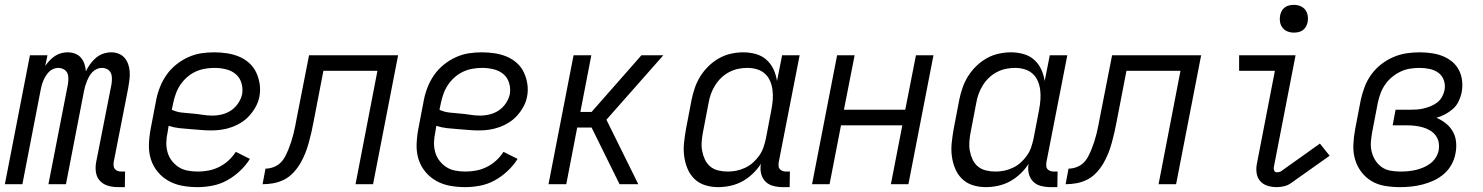

<svg xmlns="http://www.w3.org/2000/svg" viewBox="-23 -757 6093 789"><path d="M490 12H462Q441 12 421.5 6.5Q402 1 388.5 -13Q375 -27 371.5 -47.5Q368 -68 372 -90L435 -410Q437 -423 437 -435Q437 -447 432.5 -457Q428 -467 418 -472.5Q408 -478 396 -478Q385 -478 375 -473.5Q365 -469 357 -461Q349 -453 343.5 -443Q338 -433 334 -423Q330 -413 327 -403Q324 -393 322 -382L248 0H176L256 -410Q258 -423 258 -435Q258 -447 253.5 -457Q249 -467 238.5 -472.5Q228 -478 216 -478Q206 -478 195.5 -473.5Q185 -469 177.5 -461Q170 -453 164 -443Q158 -433 154 -423Q150 -413 147.5 -403Q145 -393 143 -382L69 0H-3L100 -530H172L163 -486Q171 -498 181 -508.5Q191 -519 203 -527Q215 -535 228.5 -538.5Q242 -542 255 -542Q271 -542 285.5 -536.5Q300 -531 309.5 -520Q319 -509 324 -494Q329 -479 330 -464Q337 -479 347.5 -493.5Q358 -508 371.5 -519.5Q385 -531 401.5 -536.5Q418 -542 434 -542Q451 -542 465.5 -536Q480 -530 489.5 -518.5Q499 -507 504 -492.5Q509 -478 510 -462Q511 -446 509 -429.5Q507 -413 504 -396L444 -90Q443 -82 444 -74.5Q445 -67 449.5 -62Q454 -57 460.5 -54.5Q467 -52 475 -52H491Z M789 12Q757 12 726.5 6.5Q696 1 670 -13.5Q644 -28 625 -51Q606 -74 597 -102.5Q588 -131 589 -163Q590 -195 596 -227L619 -347Q624 -373 634.5 -399.5Q645 -426 661.5 -449.5Q678 -473 701 -491.5Q724 -510 750.5 -522Q777 -534 803.5 -538Q830 -542 857 -542Q884 -542 910 -538Q936 -534 959 -524.5Q982 -515 1000.5 -498.5Q1019 -482 1029.5 -460Q1040 -438 1044 -412.5Q1048 -387 1043 -360Q1039 -339 1028.5 -319.5Q1018 -300 1003 -283Q988 -266 969 -254Q950 -242 929 -234.5Q908 -227 887 -224Q866 -221 846 -221Q823 -221 801.5 -223Q780 -225 757.5 -226.5Q735 -228 713 -230.5Q691 -233 670 -240L666 -215Q661 -193 660.5 -172Q660 -151 665.5 -131.5Q671 -112 683 -96.5Q695 -81 711 -70.5Q727 -60 747.5 -56Q768 -52 790 -52Q811 -52 833 -56Q855 -60 876.5 -70.5Q898 -81 915.5 -97Q933 -113 946 -133L1004 -104Q987 -77 962.5 -54Q938 -31 909.5 -15.5Q881 0 850 6Q819 12 789 12ZM850 -282Q870 -282 890 -287Q910 -292 927 -303.5Q944 -315 956 -333Q968 -351 972 -370Q976 -394 969 -416.5Q962 -439 945 -453Q928 -467 905 -472.5Q882 -478 858 -478Q839 -478 819 -474.5Q799 -471 780.5 -462.5Q762 -454 746 -440Q730 -426 718.5 -409Q707 -392 700 -373Q693 -354 689 -335L683 -306Q702 -297 723.5 -294.5Q745 -292 766 -290.5Q787 -289 808 -285.5Q829 -282 850 -282Z M1438 0 1528 -466H1306L1266 -259Q1262 -237 1257 -215Q1252 -193 1246 -171Q1240 -149 1231.5 -127.5Q1223 -106 1211 -85.5Q1199 -65 1182 -47Q1165 -29 1144 -18.5Q1123 -8 1100.5 -4Q1078 0 1056 0L1068 -64Q1084 -64 1100.5 -70Q1117 -76 1129 -87.5Q1141 -99 1149 -114.5Q1157 -130 1163 -145Q1169 -160 1174 -175.5Q1179 -191 1183 -207Q1187 -223 1190 -238.5Q1193 -254 1196 -270L1247 -530H1613L1510 0Z M1889 12Q1857 12 1826.5 6.5Q1796 1 1770 -13.5Q1744 -28 1725 -51Q1706 -74 1697 -102.5Q1688 -131 1689 -163Q1690 -195 1696 -227L1719 -347Q1724 -373 1734.5 -399.5Q1745 -426 1761.5 -449.5Q1778 -473 1801 -491.5Q1824 -510 1850.5 -522Q1877 -534 1903.5 -538Q1930 -542 1957 -542Q1984 -542 2010 -538Q2036 -534 2059 -524.5Q2082 -515 2100.5 -498.5Q2119 -482 2129.5 -460Q2140 -438 2144 -412.5Q2148 -387 2143 -360Q2139 -339 2128.5 -319.5Q2118 -300 2103 -283Q2088 -266 2069 -254Q2050 -242 2029 -234.5Q2008 -227 1987 -224Q1966 -221 1946 -221Q1923 -221 1901.5 -223Q1880 -225 1857.5 -226.5Q1835 -228 1813 -230.5Q1791 -233 1770 -240L1766 -215Q1761 -193 1760.5 -172Q1760 -151 1765.5 -131.5Q1771 -112 1783 -96.5Q1795 -81 1811 -70.5Q1827 -60 1847.5 -56Q1868 -52 1890 -52Q1911 -52 1933 -56Q1955 -60 1976.5 -70.5Q1998 -81 2015.5 -97Q2033 -113 2046 -133L2104 -104Q2087 -77 2062.5 -54Q2038 -31 2009.5 -15.5Q1981 0 1950 6Q1919 12 1889 12ZM1950 -282Q1970 -282 1990 -287Q2010 -292 2027 -303.5Q2044 -315 2056 -333Q2068 -351 2072 -370Q2076 -394 2069 -416.5Q2062 -439 2045 -453Q2028 -467 2005 -472.5Q1982 -478 1958 -478Q1939 -478 1919 -474.5Q1899 -471 1880.5 -462.5Q1862 -454 1846 -440Q1830 -426 1818.5 -409Q1807 -392 1800 -373Q1793 -354 1789 -335L1783 -306Q1802 -297 1823.5 -294.5Q1845 -292 1866 -290.5Q1887 -289 1908 -285.5Q1929 -282 1950 -282Z M2600 0H2523L2408 -233H2349L2304 0H2231L2334 -530H2407L2362 -297H2408L2613 -530H2703L2469 -265Z M2928 12Q2900 12 2874.5 4Q2849 -4 2830.5 -22Q2812 -40 2802 -64.5Q2792 -89 2788.5 -115.5Q2785 -142 2788 -170.5Q2791 -199 2796 -227L2819 -347Q2824 -372 2832.5 -396.5Q2841 -421 2855 -443.5Q2869 -466 2889 -485.5Q2909 -505 2932.5 -518Q2956 -531 2981.5 -536.5Q3007 -542 3031 -542Q3058 -542 3083 -535Q3108 -528 3126.5 -511.5Q3145 -495 3155.5 -472.5Q3166 -450 3170 -424L3191 -530H3263L3177 -90Q3176 -82 3176.5 -74.5Q3177 -67 3181.5 -62Q3186 -57 3193 -54.5Q3200 -52 3207 -52H3223L3222 12H3194Q3174 12 3154.5 7Q3135 2 3122 -11.5Q3109 -25 3104.5 -44.5Q3100 -64 3104 -84Q3090 -62 3070 -43Q3050 -24 3027 -11.5Q3004 1 2978.5 6.5Q2953 12 2928 12ZM2968 -52Q2985 -52 3003 -55.5Q3021 -59 3039 -67.5Q3057 -76 3071 -88.5Q3085 -101 3096.5 -117Q3108 -133 3114 -150.5Q3120 -168 3124 -186L3147 -306Q3151 -327 3152.5 -347.5Q3154 -368 3151.5 -387.5Q3149 -407 3141.5 -424.5Q3134 -442 3120 -454.5Q3106 -467 3087 -472.5Q3068 -478 3047 -478Q3029 -478 3010 -474Q2991 -470 2973 -460.5Q2955 -451 2940.5 -437Q2926 -423 2915.5 -406Q2905 -389 2898.5 -371Q2892 -353 2889 -335L2866 -215Q2862 -195 2860.5 -175Q2859 -155 2862.5 -136.5Q2866 -118 2874 -101Q2882 -84 2896 -72.5Q2910 -61 2929 -56.5Q2948 -52 2968 -52Z M3314 0 3417 -530H3489L3445 -306H3697L3741 -530H3813L3710 0H3638L3685 -242H3433L3386 0Z M4028 12Q4000 12 3974.5 4Q3949 -4 3930.5 -22Q3912 -40 3902 -64.5Q3892 -89 3888.5 -115.5Q3885 -142 3888 -170.5Q3891 -199 3896 -227L3919 -347Q3924 -372 3932.5 -396.5Q3941 -421 3955 -443.5Q3969 -466 3989 -485.5Q4009 -505 4032.5 -518Q4056 -531 4081.5 -536.5Q4107 -542 4131 -542Q4158 -542 4183 -535Q4208 -528 4226.5 -511.5Q4245 -495 4255.5 -472.5Q4266 -450 4270 -424L4291 -530H4363L4277 -90Q4276 -82 4276.5 -74.5Q4277 -67 4281.5 -62Q4286 -57 4293 -54.5Q4300 -52 4307 -52H4323L4322 12H4294Q4274 12 4254.5 7Q4235 2 4222 -11.5Q4209 -25 4204.5 -44.5Q4200 -64 4204 -84Q4190 -62 4170 -43Q4150 -24 4127 -11.5Q4104 1 4078.5 6.5Q4053 12 4028 12ZM4068 -52Q4085 -52 4103 -55.5Q4121 -59 4139 -67.5Q4157 -76 4171 -88.5Q4185 -101 4196.5 -117Q4208 -133 4214 -150.5Q4220 -168 4224 -186L4247 -306Q4251 -327 4252.5 -347.5Q4254 -368 4251.5 -387.5Q4249 -407 4241.5 -424.5Q4234 -442 4220 -454.5Q4206 -467 4187 -472.5Q4168 -478 4147 -478Q4129 -478 4110 -474Q4091 -470 4073 -460.5Q4055 -451 4040.5 -437Q4026 -423 4015.5 -406Q4005 -389 3998.5 -371Q3992 -353 3989 -335L3966 -215Q3962 -195 3960.5 -175Q3959 -155 3962.5 -136.5Q3966 -118 3974 -101Q3982 -84 3996 -72.5Q4010 -61 4029 -56.5Q4048 -52 4068 -52Z M4738 0 4828 -466H4606L4566 -259Q4562 -237 4557 -215Q4552 -193 4546 -171Q4540 -149 4531.5 -127.5Q4523 -106 4511 -85.5Q4499 -65 4482 -47Q4465 -29 4444 -18.5Q4423 -8 4400.5 -4Q4378 0 4356 0L4368 -64Q4384 -64 4400.5 -70Q4417 -76 4429 -87.5Q4441 -99 4449 -114.5Q4457 -130 4463 -145Q4469 -160 4474 -175.5Q4479 -191 4483 -207Q4487 -223 4490 -238.5Q4493 -254 4496 -270L4547 -530H4913L4810 0Z M5224 12Q5204 12 5186 6.5Q5168 1 5156 -12.5Q5144 -26 5141 -45Q5138 -64 5142 -84L5216 -466H5069V-530H5301L5212 -72Q5210 -64 5213 -56.5Q5216 -49 5224 -49Q5228 -49 5233 -50Q5238 -51 5241 -53L5401 -167L5441 -117L5280 -3Q5268 5 5253 8.5Q5238 12 5224 12ZM5294 -623Q5280 -623 5267.5 -628Q5255 -633 5247 -643.5Q5239 -654 5237 -668Q5235 -682 5238 -696Q5240 -705 5245 -713.5Q5250 -722 5258 -727.5Q5266 -733 5275.5 -735Q5285 -737 5294 -737Q5308 -737 5320.5 -732Q5333 -727 5341 -716.5Q5349 -706 5351 -692Q5353 -678 5350 -664Q5348 -655 5343 -646.5Q5338 -638 5330 -632.5Q5322 -627 5312.5 -625Q5303 -623 5294 -623Z M5731 12Q5699 12 5668.5 7Q5638 2 5613 -13Q5588 -28 5570.5 -51.5Q5553 -75 5545 -103.5Q5537 -132 5538.5 -163.5Q5540 -195 5546 -227L5569 -347Q5575 -374 5585 -400.5Q5595 -427 5612 -450.5Q5629 -474 5652.5 -492.5Q5676 -511 5703 -522.5Q5730 -534 5757 -538Q5784 -542 5811 -542Q5835 -542 5859.5 -538.5Q5884 -535 5905.5 -526.5Q5927 -518 5944.5 -503.5Q5962 -489 5972.5 -468.5Q5983 -448 5985.5 -424Q5988 -400 5983 -375Q5979 -357 5970.5 -339.5Q5962 -322 5947 -309Q5932 -296 5915 -287Q5898 -278 5880 -273Q5901 -264 5918.5 -250Q5936 -236 5947 -217Q5958 -198 5960.5 -174Q5963 -150 5958 -126Q5954 -103 5942 -81Q5930 -59 5911 -42.5Q5892 -26 5869.5 -15.5Q5847 -5 5823.5 1Q5800 7 5777 9.5Q5754 12 5731 12ZM5732 -52Q5748 -52 5763.5 -53.5Q5779 -55 5794.5 -58.5Q5810 -62 5825.5 -68.5Q5841 -75 5854.5 -85Q5868 -95 5877 -109.5Q5886 -124 5889 -139Q5892 -156 5889 -172Q5886 -188 5876.5 -200.5Q5867 -213 5853.5 -221Q5840 -229 5824.5 -233.5Q5809 -238 5792.5 -240Q5776 -242 5759 -242H5700L5712 -306H5771Q5785 -306 5799.5 -307Q5814 -308 5828 -311.5Q5842 -315 5856 -320.5Q5870 -326 5882.5 -335.5Q5895 -345 5902.5 -358.5Q5910 -372 5913 -386Q5917 -407 5910.5 -426.5Q5904 -446 5888.5 -457.5Q5873 -469 5852.5 -473.5Q5832 -478 5811 -478Q5792 -478 5772 -475Q5752 -472 5733 -463Q5714 -454 5697.5 -440.5Q5681 -427 5669 -409.5Q5657 -392 5650 -373Q5643 -354 5639 -335L5616 -215Q5612 -194 5610.5 -173Q5609 -152 5614 -132.5Q5619 -113 5629.5 -97Q5640 -81 5655.5 -70Q5671 -59 5691.5 -55.5Q5712 -52 5732 -52Z"/></svg>

Font: Lode Term
Style: Italic
Weight: 400
Italic angle: -11°
Monospace: yes
Designer: Belleve Invis
Foundry: Belleve Invis
Version: Version 29.2.0